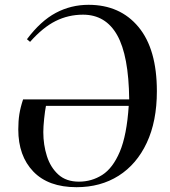

<svg xmlns="http://www.w3.org/2000/svg" viewBox="-20 -764 708 798"><path d="M298 14Q181 14 118.5 -51Q56 -116 56 -226Q56 -261 60.5 -289.5Q65 -318 76 -351H517Q515 -533 467 -618Q419 -703 325 -703Q264 -703 211 -676.5Q158 -650 105 -590L92 -601Q149 -677 212 -710.5Q275 -744 348 -744Q479 -744 555.5 -652Q632 -560 632 -385Q632 -260 590 -170.5Q548 -81 473 -33.5Q398 14 298 14ZM308 -9Q361 -9 405 -37Q449 -65 478 -133.5Q507 -202 515 -324H171Q167 -304 163.5 -270.5Q160 -237 160 -215Q160 -162 175 -115Q190 -68 222.5 -38.5Q255 -9 308 -9Z"/></svg>

Font: Literata 72pt Medium
Style: Italic
Weight: 500
Italic angle: -2°
Designer: Latin by Veronika Burian and Jose Scaglione. Greek by Irene Vlachou. Cyrillic by Vera Evstafieva
Foundry: TypeTogether
Version: Version 3.002